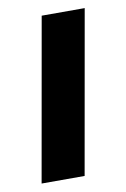

<svg xmlns="http://www.w3.org/2000/svg" viewBox="-67 -568 401 611"><g transform="rotate(-10 133.5 -263.0)"><path d="M18 0 111 -526H250L157 0Z"/></g></svg>

Font: Archivo SemiBold
Style: Bold Italic
Weight: 700
Italic angle: -10°
Version: Version 2.001